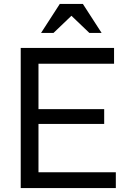

<svg xmlns="http://www.w3.org/2000/svg" viewBox="-20 -953 645 973"><path d="M567 -80V0H85V-710H558V-630H175V-400H508V-325H175V-80ZM283 -933H400L495 -786H433L342 -873L251 -786H188Z"/></svg>

Font: Rising Sun
Style: Regular
Weight: 400
Designer: Matt McInerney, Pablo Impallari, Rodrigo Fuenzalida (Raleway font), Stephen Hutchings (Greek), Cristiano Sobral (main ch
Foundry: The Rising Sun Project Authors
Version: Version 4.327; ttfautohint (v1.8.4.7-5d5b-dirty)